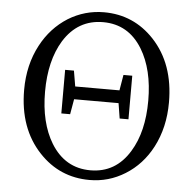

<svg xmlns="http://www.w3.org/2000/svg" viewBox="-53 -800 876 869"><g transform="rotate(5 384.5 -365.0)"><path d="M385 16Q249 16 156 -83Q55 -190 55 -365Q55 -479 103 -569Q147 -652 223 -700Q298 -746 385 -746Q520 -746 613 -647Q713 -540 713 -365Q713 -251 666 -161Q622 -77 546 -30Q472 16 385 16ZM206 -132Q270 -28 385 -28Q500 -28 563 -132Q619 -223 619 -364.5Q619 -506 563 -598Q500 -701 385 -701Q270 -701 206 -598Q150 -506 150 -365Q150 -224 206 -132ZM232 -273V-471H272L284 -400H485L497 -471H537V-273H497L486 -342H284L272 -273Z"/></g></svg>

Font: Cactus Classical Serif
Style: Regular
Weight: 400
Designer: Henry Chan (via Glyphwiki)、田海東、宇文滿月
Foundry: Moonlit Owen
Version: Version 1.000